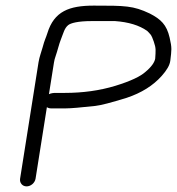

<svg xmlns="http://www.w3.org/2000/svg" viewBox="-20 -645 630 683"><path d="M172 -422.7C173.1 -430.2 175.1 -437.7 177.8 -445.2C184.4 -463.7 189.9 -488.1 196.2 -503.7C206.1 -528.6 209.1 -544.4 222.3 -555.4C231.4 -563 257.3 -570 305.8 -570H389.4C437 -566.5 475.4 -555.2 504.1 -534.6C517.4 -519.8 517.1 -524.7 527 -497.1C535.8 -472.2 533.7 -464.9 532.1 -436.5C530 -424.2 519.8 -407.8 497.3 -389.2L497.1 -389L496.8 -388.8C480 -373.6 445.4 -356.5 389.6 -339.5C334.7 -322.9 274.7 -314.5 210.6 -314.5H178.1C170.3 -314.5 162.1 -313.7 154.1 -310ZM160.6 -259.5H215.6C231.9 -259.5 265.6 -262.4 319.1 -268.2C339.4 -270.4 375.4 -280 430.6 -297C483.1 -314.5 524.5 -340.4 555.2 -374.9C572.7 -394.6 584 -412.6 585.9 -429.8C590.2 -467.4 592.3 -472.7 583.5 -510.8C572.8 -557.3 552.4 -576.5 512.6 -597C453.7 -624.9 425.2 -625 313.4 -625C226.5 -625 172.5 -605 148.6 -527.2C143.6 -510.7 138.8 -504.1 131.4 -475.8C127.8 -462 120.3 -443.7 117.1 -423.7L51.5 -9.5C49.1 5.5 59.6 18 74.6 18C89.7 18 104.1 5.5 106.5 -9.5L146.8 -263.8C150.5 -261.2 155.3 -259.5 160.6 -259.5Z"/></svg>

Font: MewTooHand
Style: BdIta
Weight: 400
Designer: Mew Too, Robert Jablonski
Version: Version 0.77